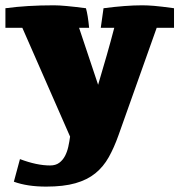

<svg xmlns="http://www.w3.org/2000/svg" viewBox="-20 -505 663 709"><path d="M505.4 -485.4Q515.6 -485.4 525.6 -484.9Q535.6 -484.4 548.8 -483.4Q562 -482.4 579.6 -480.2Q597.2 -478 622.6 -474.6V-402.3H558.6L417.5 -5.4Q401.4 40 381.6 75.4Q361.8 110.8 332 135Q302.2 159.2 258.5 171.6Q214.8 184.1 150.4 184.1Q80.6 184.1 31.2 166L53.7 82.5Q115.7 106 165 106Q185.5 106 198.7 96.2Q211.9 86.4 220 71Q228 55.7 232.2 36.9Q236.3 18.1 238.8 -0.5L62.5 -402.3H0V-474.6Q39.6 -480 84.2 -482.7Q128.9 -485.4 179.2 -485.4Q197.8 -485.4 226.8 -482.7Q255.9 -480 297.4 -474.6Q304.7 -449.2 309.1 -402.3H272L342.3 -191.9Q359.4 -249 374.3 -301.3Q389.2 -353.5 401.9 -402.3H352.1L362.3 -474.6Q403.8 -480 439.2 -482.7Q474.6 -485.4 505.4 -485.4Z"/></svg>

Font: Tienne Black
Style: Regular
Weight: 900
Designer: vernon adams
Foundry: vernon adams
Version: Version 001.001